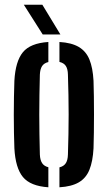

<svg xmlns="http://www.w3.org/2000/svg" viewBox="-20 -786 458 814"><path d="M41 -157Q40 -185.5 39.2 -222.5Q38.5 -259.5 38.5 -299Q38.5 -338.5 39.2 -376Q40 -413.5 41 -443.5Q45.5 -526 77 -564.5Q108.5 -603 185 -608V-523Q166.5 -518.5 158.2 -505.5Q150 -492.5 149 -469.5Q148 -425.5 147.2 -383.5Q146.5 -341.5 146.5 -300Q146.5 -258.5 147.2 -216.5Q148 -174.5 149 -131Q150 -107.5 158.5 -94.5Q167 -81.5 185 -77V8Q109 3 77.2 -35.5Q45.5 -74 41 -157ZM232 8V-76.5Q250.5 -81 259 -94.2Q267.5 -107.5 268 -131Q269.5 -175 270.2 -217Q271 -259 271 -300.5Q271 -342 270.2 -383.8Q269.5 -425.5 268 -469.5Q267.5 -493.5 259.2 -506.2Q251 -519 232 -523.5V-608Q283.5 -605 314.2 -586.8Q345 -568.5 359.2 -533.5Q373.5 -498.5 376.5 -443.5Q377.5 -414.5 378 -377.8Q378.5 -341 378.5 -301.2Q378.5 -261.5 378 -224.2Q377.5 -187 376.5 -157Q373.5 -102 359.2 -66.5Q345 -31 314.2 -13Q283.5 5 232 8ZM161 -640 81 -766H159.5L236 -640Z"/></svg>

Font: Big Shoulders Stencil Display Thin
Style: Bold
Weight: 700
Version: Version 2.001